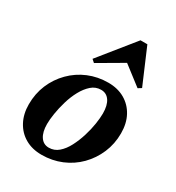

<svg xmlns="http://www.w3.org/2000/svg" viewBox="-190 -909 956 1041"><g transform="rotate(30 288.0 -389.0)"><path d="M228 14Q169 14 125 -11.5Q81 -37 56.5 -83Q32 -129 32 -189Q32 -256 56 -313Q80 -370 123.5 -414Q167 -458 224.5 -482Q282 -506 348 -506Q407 -506 451 -480.5Q495 -455 519.5 -409.5Q544 -364 544 -302Q544 -236 519.5 -178.5Q495 -121 452 -77.5Q409 -34 351.5 -10Q294 14 228 14ZM243 -39Q277 -39 303 -61.5Q329 -84 348 -120.5Q367 -157 380 -199Q393 -241 399 -280Q405 -319 405 -346Q405 -397 386 -425Q367 -453 333 -453Q299 -453 273 -430Q247 -407 227.5 -371Q208 -335 195.5 -292.5Q183 -250 177 -211.5Q171 -173 171 -146Q171 -96 190 -67.5Q209 -39 243 -39ZM226 -559 208 -575 383 -792H426L520 -572L499 -559L373 -656H392Z"/></g></svg>

Font: Platypi Light SemiBold
Style: Italic
Weight: 600
Italic angle: -13°
Version: Version 1.200